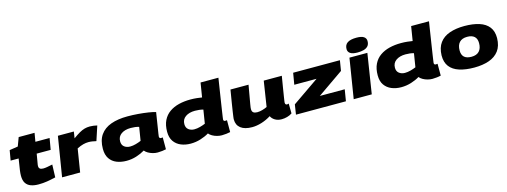

<svg xmlns="http://www.w3.org/2000/svg" viewBox="-12 -1658 6731 2547"><g transform="rotate(-15 3353.0 -384.5)"><path d="M537 -198 531 -23Q467 -8 412 1Q357 10 296 10Q235 10 190.5 -6Q146 -22 121.5 -59Q97 -96 97 -161Q97 -178 98.5 -197Q100 -216 103 -237L127 -391H17L41 -529L157 -547L201 -665H419L399 -547H594L567 -391H375L350 -245Q349 -239 349 -234Q349 -229 349 -224Q349 -178 409 -178Q434 -178 463.5 -183.5Q493 -189 537 -198Z M927 -547 913 -457Q964 -494 1002.5 -516Q1041 -538 1075 -547.5Q1109 -557 1148 -557Q1173 -557 1198.5 -553.5Q1224 -550 1248 -544L1183 -346Q1154 -353 1128.5 -357Q1103 -361 1076 -361Q1043 -361 1005 -351.5Q967 -342 918 -317L867 0H619L708 -547Z M1930 10Q1897 10 1863.5 0.5Q1830 -9 1801.5 -25.5Q1773 -42 1757 -63Q1704 -31 1639 -10.5Q1574 10 1504 10Q1429 10 1369 -14Q1309 -38 1274 -90Q1239 -142 1239 -224Q1239 -341 1290.5 -414.5Q1342 -488 1437.5 -522.5Q1533 -557 1665 -557Q1736 -557 1811 -551Q1886 -545 1949 -535Q2012 -525 2048 -514Q2030 -398 2019 -329.5Q2008 -261 2003 -228.5Q1998 -196 1998 -191Q1998 -164 2023 -164Q2034 -164 2046 -166V-3Q2026 2 1992.5 6Q1959 10 1930 10ZM1750 -198 1780 -382Q1755 -390 1726.5 -393.5Q1698 -397 1667 -397Q1586 -397 1536 -361.5Q1486 -326 1486 -261Q1486 -211 1518.5 -186Q1551 -161 1599 -161Q1636 -161 1677 -172.5Q1718 -184 1750 -198Z M2812 10Q2780 10 2746 1Q2712 -8 2683 -24.5Q2654 -41 2638 -62Q2587 -31 2521 -10.5Q2455 10 2385 10Q2312 10 2252.5 -14.5Q2193 -39 2157 -90Q2121 -141 2121 -222Q2121 -314 2152.5 -378Q2184 -442 2240.5 -481.5Q2297 -521 2370.5 -539Q2444 -557 2529 -557Q2576 -557 2617 -552.5Q2658 -548 2687 -543L2719 -740H2964Q2964 -740 2959.5 -711Q2955 -682 2947.5 -634Q2940 -586 2931 -528Q2922 -470 2913 -412Q2904 -354 2896.5 -304.5Q2889 -255 2884.5 -223.5Q2880 -192 2880 -189Q2880 -164 2904 -164Q2917 -164 2928 -166V-3Q2907 2 2874.5 6Q2842 10 2812 10ZM2480 -161Q2518 -161 2558.5 -172Q2599 -183 2632 -197L2662 -383Q2612 -397 2549 -397Q2469 -397 2418.5 -361.5Q2368 -326 2368 -261Q2368 -211 2401 -186Q2434 -161 2480 -161Z M3230 10Q3126 10 3072 -32.5Q3018 -75 3018 -151Q3018 -157 3018.5 -165.5Q3019 -174 3022 -194.5Q3025 -215 3031 -256.5Q3037 -298 3048.5 -368Q3060 -438 3078 -547H3326Q3308 -444 3297.5 -384Q3287 -324 3281.5 -293Q3276 -262 3274.5 -248.5Q3273 -235 3273 -225Q3273 -192 3291.5 -178Q3310 -164 3344 -164Q3378 -164 3415 -174.5Q3452 -185 3481 -199L3535 -547H3783Q3766 -446 3755.5 -380.5Q3745 -315 3739 -277.5Q3733 -240 3730.5 -222.5Q3728 -205 3727.5 -199.5Q3727 -194 3727 -193Q3727 -176 3734.5 -169Q3742 -162 3752 -162Q3755 -162 3760.5 -163Q3766 -164 3776 -167L3778 -32Q3748 -11 3709.5 -0.5Q3671 10 3634 10Q3581 10 3543 -13Q3505 -36 3489 -71Q3427 -32 3358.5 -11Q3290 10 3230 10Z M3831 0 3852 -136 4218 -389H3912L3939 -547H4581L4558 -406L4201 -158H4543L4517 0Z M4869 -779Q4939 -779 4970 -757.5Q5001 -736 5001 -699Q5001 -653 4978 -628.5Q4955 -604 4917.5 -594.5Q4880 -585 4836 -585Q4767 -585 4735.5 -606.5Q4704 -628 4704 -666Q4704 -724 4745 -751.5Q4786 -779 4869 -779ZM4624 0 4712 -547H4958L4872 0Z M5704 10Q5672 10 5638 1Q5604 -8 5575 -24.5Q5546 -41 5530 -62Q5479 -31 5413 -10.5Q5347 10 5277 10Q5204 10 5144.5 -14.5Q5085 -39 5049 -90Q5013 -141 5013 -222Q5013 -314 5044.5 -378Q5076 -442 5132.5 -481.5Q5189 -521 5262.5 -539Q5336 -557 5421 -557Q5468 -557 5509 -552.5Q5550 -548 5579 -543L5611 -740H5856Q5856 -740 5851.5 -711Q5847 -682 5839.5 -634Q5832 -586 5823 -528Q5814 -470 5805 -412Q5796 -354 5788.5 -304.5Q5781 -255 5776.5 -223.5Q5772 -192 5772 -189Q5772 -164 5796 -164Q5809 -164 5820 -166V-3Q5799 2 5766.5 6Q5734 10 5704 10ZM5372 -161Q5410 -161 5450.5 -172Q5491 -183 5524 -197L5554 -383Q5504 -397 5441 -397Q5361 -397 5310.5 -361.5Q5260 -326 5260 -261Q5260 -211 5293 -186Q5326 -161 5372 -161Z M6279 9Q6162 9 6076 -18.5Q5990 -46 5944.5 -105Q5899 -164 5900 -259Q5903 -365 5952 -431Q6001 -497 6088.5 -527.5Q6176 -558 6292 -558Q6410 -558 6495.5 -530.5Q6581 -503 6626.5 -444Q6672 -385 6671 -291Q6669 -184 6619.5 -118Q6570 -52 6482.5 -21.5Q6395 9 6279 9ZM6280 -139Q6351 -139 6387 -178Q6423 -217 6423 -289Q6423 -350 6389 -380Q6355 -410 6291 -410Q6220 -410 6184 -371Q6148 -332 6148 -260Q6148 -139 6280 -139Z"/></g></svg>

Font: Georama ExtraExtended ExtraBold
Style: Italic
Weight: 800
Width: 8
Italic angle: -9°
Designer: Jean-Baptiste Levee
Foundry: Production Type
Version: Version 1.000